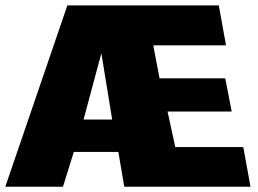

<svg xmlns="http://www.w3.org/2000/svg" viewBox="-23 -708 978 728"><path d="M232.4 -687.5H806.6L834 -536.1H558.1L582 -411.1H831.1L855.5 -285.2H612.3L641.6 -150.4H899.4L926.8 0H448.2L425.8 -131.8H256.8L215.8 0H-2.9ZM402.3 -254.9 361.3 -505.9 293.9 -254.9Z"/></svg>

Font: Paytone One
Style: Regular
Weight: 400
Designer: vernon adams
Foundry: vernon adams
Version: 1.000